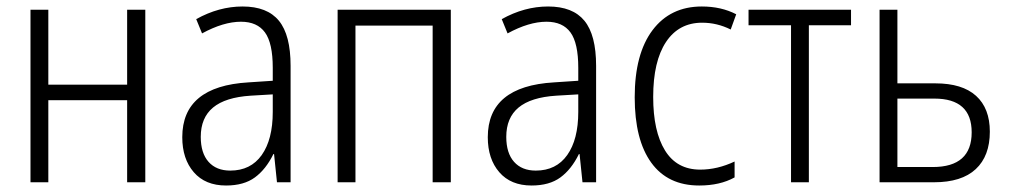

<svg xmlns="http://www.w3.org/2000/svg" viewBox="-20 -562 3117 592"><path d="M129 -301H372V-532H428V0H372V-253H129V0H74V-532H129Z M876 -359V0H834L825 -87H823Q800 -40 766 -15Q732 10 677 10Q613 10 577.5 -31Q542 -72 542 -139Q542 -296 746 -308L821 -313V-353Q821 -429 797 -462Q773 -495 723 -495Q669 -495 603 -459L585 -503Q655 -542 728 -542Q804 -542 840 -498Q876 -454 876 -359ZM753 -267Q675 -262 637 -230.5Q599 -199 599 -140Q599 -90 623 -63Q647 -36 690 -36Q753 -36 787 -84Q821 -132 821 -217V-271Z M1370 0H1314V-483H1076V0H1021V-532H1370Z M1818 -359V0H1776L1767 -87H1765Q1742 -40 1708 -15Q1674 10 1619 10Q1555 10 1519.5 -31Q1484 -72 1484 -139Q1484 -296 1688 -308L1763 -313V-353Q1763 -429 1739 -462Q1715 -495 1665 -495Q1611 -495 1545 -459L1527 -503Q1597 -542 1670 -542Q1746 -542 1782 -498Q1818 -454 1818 -359ZM1695 -267Q1617 -262 1579 -230.5Q1541 -199 1541 -140Q1541 -90 1565 -63Q1589 -36 1632 -36Q1695 -36 1729 -84Q1763 -132 1763 -217V-271Z M1937 -262Q1937 -396 1992 -469Q2047 -542 2144 -542Q2204 -542 2250 -518L2233 -471Q2191 -492 2145 -492Q2073 -492 2033.5 -432.5Q1994 -373 1994 -263Q1994 -157 2030.5 -98Q2067 -39 2139 -39Q2192 -39 2245 -64V-15Q2200 10 2136 10Q2039 10 1988 -60.5Q1937 -131 1937 -262Z M2474 -484V0H2419V-484H2288V-532H2604V-484Z M2864 -305Q2947 -305 2989.5 -266.5Q3032 -228 3032 -156Q3032 -81 2988.5 -40.5Q2945 0 2860 0H2692V-532H2747V-305ZM2861 -258H2747V-47H2856Q2976 -47 2976 -154Q2976 -258 2861 -258Z"/></svg>

Font: Noto Sans Display Light Narrow
Style: Regular
Weight: 300
Width: 4
Designer: Monotype Design team
Foundry: Monotype Imaging Inc.
Version: Version 1.000